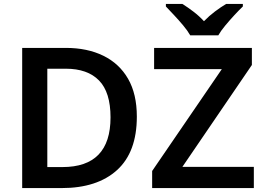

<svg xmlns="http://www.w3.org/2000/svg" viewBox="-20 -958 1343 978"><path d="M677 -364Q677 -183 576 -91.5Q475 0 294 0H93V-714H315Q425 -714 506.5 -674Q588 -634 632.5 -556.5Q677 -479 677 -364ZM543 -360Q543 -488 484.5 -548Q426 -608 315 -608H221V-107H298Q543 -107 543 -360ZM1273 0H755V-87L1110 -606H765V-714H1263V-627L909 -108H1273ZM949 -778Q936 -801 913.5 -828Q891 -855 867 -880.5Q843 -906 825 -925V-938H909Q936 -921 965 -899Q994 -877 1019 -850Q1045 -877 1075 -899.5Q1105 -922 1132 -938H1217V-925Q1198 -907 1174 -881Q1150 -855 1127.5 -828Q1105 -801 1092 -778Z"/></svg>

Font: Noto Sans SemiBold
Style: Regular
Weight: 600
Designer: Monotype Design Team
Foundry: Monotype Imaging Inc.
Version: Version 2.007